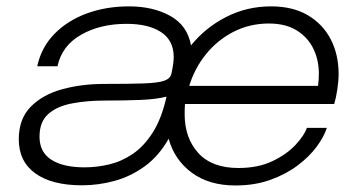

<svg xmlns="http://www.w3.org/2000/svg" viewBox="-20 -558 1112 588"><path d="M231 9.5Q139 9.5 88.2 -27Q37.5 -63.5 37.5 -131.5Q37.5 -194 74.2 -231.2Q111 -268.5 170.8 -284.8Q230.5 -301 298.5 -301Q375.5 -301 419.2 -302.5Q463 -304 482.2 -310.5Q501.5 -317 505 -332.5Q512 -365 512 -383.5Q512 -434 473.5 -459.5Q435 -485 367.5 -485Q287 -485 228.2 -451.5Q169.5 -418 156 -355H94Q106.5 -413 146.5 -454Q186.5 -495 245.8 -516.8Q305 -538.5 375 -538.5Q449 -538.5 501.5 -509.2Q554 -480 565 -419Q609 -473.5 672.5 -506Q736 -538.5 810 -538.5Q876.5 -538.5 922.5 -511.5Q968.5 -484.5 992.8 -437.8Q1017 -391 1017 -331.5Q1017 -310 1013 -283.8Q1009 -257.5 1003.5 -239.5H546.5Q545.5 -225.5 545.5 -208.5Q545.5 -135.5 587.2 -89.5Q629 -43.5 710 -43.5Q771 -43.5 815 -64.8Q859 -86 885.5 -114.8Q912 -143.5 920 -166.5H981Q972.5 -139.5 950 -109Q927.5 -78.5 891.8 -51.5Q856 -24.5 808 -7.2Q760 10 701 10Q620.5 10 567.5 -29Q514.5 -68 496.5 -133Q466 -79.5 423 -48.5Q380 -17.5 330.8 -4Q281.5 9.5 231 9.5ZM559.5 -295H954Q955 -302 955.8 -312.8Q956.5 -323.5 956.5 -332.5Q956.5 -374.5 939.5 -409.2Q922.5 -444 888.5 -465Q854.5 -486 803.5 -486Q745 -486 695.5 -460.8Q646 -435.5 611 -392.2Q576 -349 559.5 -295ZM239 -45.5Q276.5 -45.5 314.5 -54.5Q352.5 -63.5 386.8 -86.8Q421 -110 448 -152.5Q475 -195 490 -262Q458.5 -254 410.5 -252Q362.5 -250 301.5 -250Q245.5 -250 200 -241.2Q154.5 -232.5 127.8 -208.8Q101 -185 101 -139.5Q101 -92 137.2 -68.8Q173.5 -45.5 239 -45.5Z"/></svg>

Font: Epilogue Light
Style: Italic
Weight: 300
Italic angle: -12°
Designer: Tyler Finck
Foundry: Etcetera Type Co
Version: Version 2.111; ttfautohint (v1.8.3)